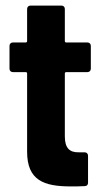

<svg xmlns="http://www.w3.org/2000/svg" viewBox="-20 -666 361 687"><path d="M305 -420V-502C305 -509 300 -514 293 -514H217C214 -514 212 -516 212 -519V-634C212 -641 207 -646 200 -646H89C82 -646 77 -641 77 -634V-519C77 -516 75 -514 72 -514H26C19 -514 14 -509 14 -502V-420C14 -413 19 -408 26 -408H72C75 -408 77 -406 77 -403V-123C77 -20 138 1 233 1C249 1 266 1 283 0C291 0 295 -5 295 -12V-109C295 -116 290 -121 283 -121H263C229 -120 212 -136 212 -178V-403C212 -406 214 -408 217 -408H293C300 -408 305 -413 305 -420Z"/></svg>

Font: Barlow Semi Condensed
Style: Bold
Weight: 700
Width: 4
Designer: Jeremy Tribby
Foundry: Tribby Type
Version: Version 1.422;hotconv 1.0.109;makeotfexe 2.5.65596